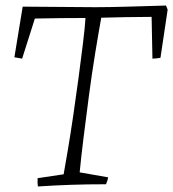

<svg xmlns="http://www.w3.org/2000/svg" viewBox="-20 -667 626 694"><path d="M117 7Q115 -5 116 -23L210 -37Q216 -70 225.5 -126.5Q235 -183 245 -251Q255 -319 264 -386.5Q273 -454 280 -511Q287 -568 289 -602Q244 -602 200 -601.5Q156 -601 106 -600L60 -455Q54 -456 46.5 -457.5Q39 -459 32 -460L62 -643L324 -641Q373 -641 443.5 -643Q514 -645 580 -647L586 -632L560 -458Q553 -457 545.5 -456Q538 -455 531 -455L528 -606Q477 -606 433.5 -605Q390 -604 346 -603Q336 -548 324 -474.5Q312 -401 301.5 -321.5Q291 -242 282 -169.5Q273 -97 268 -44L371 -26Q369 -14 363 -1Q296 -1 236.5 1Q177 3 117 7Z"/></svg>

Font: Labrada Lght
Style: Italic
Weight: 300
Italic angle: -7°
Designer: Mercedes Jáuregui
Foundry: Omnibus-Type Team
Version: Version 1.000; ttfautohint (v1.8.4.7-5d5b)